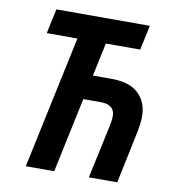

<svg xmlns="http://www.w3.org/2000/svg" viewBox="-80 -786 785 858"><g transform="rotate(10 312.0 -357.0)"><path d="M223 0 295 -340H374Q438 -340 438 -287Q438 -272 433 -246L380 0H509L556 -225Q561 -247 564 -269Q567 -291 567 -308Q567 -374 526 -412.5Q485 -451 404 -451H319L351 -602H507L531 -714H107L83 -602H222L94 0Z"/></g></svg>

Font: Noto Sans UI SemiCondensed
Style: Bold Italic
Weight: 700
Width: 4
Designer: Monotype Design Team
Foundry: Monotype Imaging Inc.
Version: 1.001